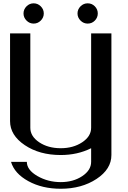

<svg xmlns="http://www.w3.org/2000/svg" viewBox="-20 -956 790 1184"><path d="M520.5 -935.5Q546.9 -935.5 564.9 -917Q583 -898.4 583 -873Q583 -847.7 564.9 -829.1Q546.9 -810.5 520.5 -810.5Q495.1 -810.5 476.6 -829.1Q458 -847.7 458 -873Q458 -898.4 476.6 -917Q495.1 -935.5 520.5 -935.5ZM143.6 -829.1Q125 -847.7 125 -873Q125 -898.4 143.6 -917Q162.1 -935.5 187.5 -935.5Q212.9 -935.5 231.4 -917Q250 -898.4 250 -873Q250 -847.7 231.4 -829.1Q212.9 -810.5 187.5 -810.5Q162.1 -810.5 143.6 -829.1ZM667 -750Q667 -750 667 0Q667 86.9 575.2 147.5Q483.4 208 354.5 208Q240.2 208 154.8 161.1Q69.3 114.3 47.9 42H145.5Q145.5 91.8 210.4 129.4Q275.4 167 354.5 167Q431.6 167 486.8 130.4Q542 93.8 542 42V-42Q458 0 354.5 0Q223.6 0 132.8 -61Q42 -122.1 42 -209V-750H167V-168Q167 -115.2 221.7 -78.6Q276.4 -42 354.5 -42Q431.6 -42 486.8 -78.6Q542 -115.2 542 -168V-750Z"/></svg>

Font: okolaks
Style: Bold
Weight: 600
Width: 8
Version: Version 000.6.0